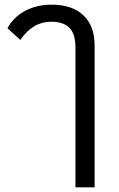

<svg xmlns="http://www.w3.org/2000/svg" viewBox="-20 -602 509 822"><path d="M303 200V-399Q303 -456 277.5 -482.5Q252 -509 199 -509Q120 -509 67 -431L12 -481Q38 -529 87.5 -555.5Q137 -582 201 -582Q289 -582 337 -536.5Q385 -491 385 -408V200Z"/></svg>

Font: Anuphan
Style: Regular
Weight: 400
Designer: Mike Abbink, Paul van der Laan, Pieter van Rosmalen, Mint Tantisuwanna
Foundry: Bold Monday; Cadson Demak
Version: Version 3.002;hotconv 1.0.109;makeotfexe 2.5.65596